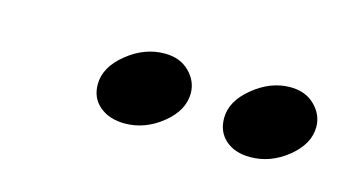

<svg xmlns="http://www.w3.org/2000/svg" viewBox="-31 -767 411 229"><g transform="rotate(15 175.0 -652.5)"><path d="M128 -606Q109 -606 97 -616Q85 -626 85 -643Q85 -664 106.5 -681.5Q128 -699 153 -699Q172 -699 183.5 -687.5Q195 -676 195 -661Q195 -640 174 -623Q153 -606 128 -606ZM283 -606Q264 -606 252.5 -616Q241 -626 241 -643Q241 -664 262.5 -681.5Q284 -699 308 -699Q327 -699 338.5 -687.5Q350 -676 350 -661Q350 -640 329 -623Q308 -606 283 -606Z"/></g></svg>

Font: Comic Neue
Style: Italic
Weight: 400
Italic angle: -12°
Designer: Craig Rozynski
Foundry: Craig Rozynski
Version: Version 2.003